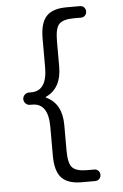

<svg xmlns="http://www.w3.org/2000/svg" viewBox="-60 -812 635 995"><g transform="rotate(-5 257.0 -315.0)"><path d="M92 -283Q79 -283 69.5 -292.5Q60 -302 60 -315Q60 -328 69.5 -337.5Q79 -347 92 -347H104Q187 -347 187 -470V-620Q187 -700 219.5 -735Q252 -770 324 -770H394Q407 -770 415.5 -761.5Q424 -753 424 -740Q424 -727 415.5 -718.5Q407 -710 394 -710H357Q303 -710 281.5 -689Q260 -668 260 -600V-467Q260 -355 178 -317Q177 -317 177 -315Q177 -313 178 -313Q260 -275 260 -163V-30Q260 38 281.5 59Q303 80 357 80H394Q407 80 415.5 88.5Q424 97 424 110Q424 123 415.5 131.5Q407 140 394 140H324Q252 140 219.5 105Q187 70 187 -10V-160Q187 -283 104 -283Z"/></g></svg>

Font: Rounded Mplus 1c
Style: Regular
Weight: 400
Version: Version 1.059.20150529